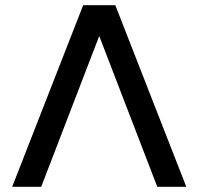

<svg xmlns="http://www.w3.org/2000/svg" viewBox="-20 -721 766 741"><path d="M301 -701H425L699 0H587L363 -582L139 0H27Z"/></svg>

Font: LT Superior Semi-bold
Style: Regular
Weight: 600
Designer: Daniel Lyons
Foundry: LyonsType
Version: Version 1.0